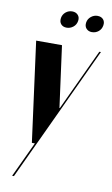

<svg xmlns="http://www.w3.org/2000/svg" viewBox="-93 -714 546 937"><g transform="rotate(10 179.5 -245.5)"><path d="M166 -495 207 -191H209L351 -495H359L46 175H37L119 0H104L38 -495ZM138 -625Q141 -643 155 -654.5Q169 -666 187 -666Q205 -666 215.5 -654.5Q226 -643 223 -625Q220 -606 205.5 -594.5Q191 -583 173 -583Q155 -583 145 -594.5Q135 -606 138 -625ZM263 -625Q266 -643 280.5 -654.5Q295 -666 312 -666Q331 -666 341 -654.5Q351 -643 348 -625Q345 -606 331 -594.5Q317 -583 298 -583Q281 -583 270.5 -594.5Q260 -606 263 -625Z"/></g></svg>

Font: Moniqa Black Ita Display
Style: Italic
Weight: 900
Italic angle: -10°
Designer: Rajesh Rajput
Foundry: Rajesh Rajput
Version: Version 1.000